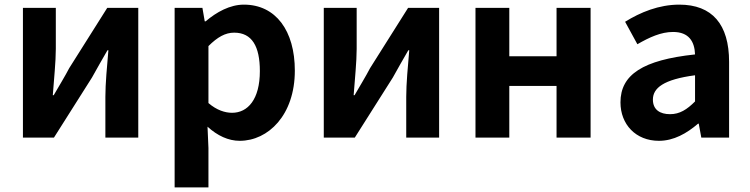

<svg xmlns="http://www.w3.org/2000/svg" viewBox="-20 -594 3239 829"><path d="M79 0H213L377 -259C395 -292 425 -344 444 -377H448C442 -307 435 -233 435 -176V0H577V-560H443L279 -300C262 -267 231 -216 212 -183H208C213 -252 221 -327 221 -383V-560H79Z M734 215H880V45L876 -47C919 -8 966 14 1015 14C1138 14 1253 -97 1253 -289C1253 -461 1171 -574 1033 -574C973 -574 915 -542 868 -502H864L854 -560H734ZM982 -107C952 -107 916 -118 880 -149V-395C919 -434 953 -453 991 -453C1068 -453 1102 -394 1102 -287C1102 -165 1050 -107 982 -107Z M1378 0H1512L1676 -259C1694 -292 1724 -344 1743 -377H1747C1741 -307 1734 -233 1734 -176V0H1876V-560H1742L1578 -300C1561 -267 1530 -216 1511 -183H1507C1512 -252 1520 -327 1520 -383V-560H1378Z M2033 0H2179V-223H2383V0H2530V-560H2383V-351H2179V-560H2033Z M2825 14C2889 14 2945 -18 2994 -60H2997L3008 0H3128V-327C3128 -489 3055 -574 2913 -574C2825 -574 2745 -541 2679 -500L2732 -403C2784 -433 2834 -456 2886 -456C2955 -456 2979 -414 2981 -359C2756 -335 2659 -272 2659 -152C2659 -57 2725 14 2825 14ZM2873 -101C2830 -101 2799 -120 2799 -164C2799 -214 2845 -251 2981 -269V-156C2946 -121 2915 -101 2873 -101Z"/></svg>

Font: Source Han Sans SC Bold
Style: Regular
Weight: 700
Designer: Ryoko NISHIZUKA (kana & ideographs); Paul D. Hunt (Latin, Greek & Cyrillic); Wenlong ZHANG (bopomofo); Sandoll Communica
Foundry: Adobe Systems Incorporated
Version: Version 1.001;PS 1.001;hotconv 1.0.78;makeotf.lib2.5.61930